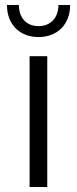

<svg xmlns="http://www.w3.org/2000/svg" viewBox="-20 -752 309 772"><path d="M99 0H170V-526H99ZM135 -603C210 -603 262 -653 262 -732H215C215 -680 183 -647 135 -647C87 -647 56 -679 56 -732H8C8 -653 60 -603 135 -603Z"/></svg>

Font: Malon Grotesk
Style: Regular
Weight: 400
Designer: Julieta Ulanovsky
Foundry: Julieta Ulanovsky
Version: Version 7.200